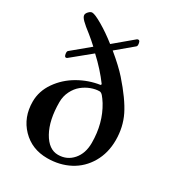

<svg xmlns="http://www.w3.org/2000/svg" viewBox="-183 -868 912 994"><g transform="rotate(30 273.0 -371.0)"><path d="M39.1 -203.1Q39.1 -265.6 77.1 -320.3Q115.2 -375 174.8 -409.2Q234.4 -443.4 300.8 -453.1L303.7 -459Q257.8 -521.5 194.3 -580.1L82 -488.3Q78.1 -485.4 74.2 -485.4Q68.4 -485.4 65.4 -493.2Q62.5 -501 62.5 -509.8Q62.5 -517.6 66.4 -520.5L168.9 -605.5Q142.6 -629.9 117.2 -650.4Q80.1 -678.7 63 -695.8Q45.9 -712.9 45.9 -724.6Q45.9 -734.4 56.2 -745.1Q66.4 -755.9 76.2 -755.9Q92.8 -755.9 139.6 -728.5Q186.5 -701.2 237.3 -661.1L345.7 -752Q349.6 -753.9 353.5 -753.9Q359.4 -753.9 362.3 -746.1Q365.2 -738.3 365.2 -729.5Q365.2 -721.7 361.3 -718.8L265.6 -638.7Q332 -584 369.1 -542Q447.3 -453.1 479.5 -387.7Q511.7 -322.3 511.7 -244.1Q511.7 -168 477.1 -108.4Q442.4 -48.8 383.3 -17.6Q324.2 13.7 250 13.7Q158.2 13.7 98.6 -47.9Q39.1 -109.4 39.1 -203.1ZM160.2 -269.5Q160.2 -162.1 197.3 -95.7Q234.4 -29.3 290 -29.3Q342.8 -29.3 377 -68.4Q411.1 -107.4 411.1 -169.9Q411.1 -287.1 356.4 -377Q342.8 -398.4 332.5 -410.2Q322.3 -421.9 312.5 -421.9Q289.1 -421.9 262.7 -412.1Q236.3 -402.3 213.4 -383.8Q190.4 -365.2 175.3 -335Q160.2 -304.7 160.2 -269.5Z"/></g></svg>

Font: Monomakh Unicode TT
Style: Medium
Weight: 500
Designer: Alexey Kryukov, Aleksandr Andreev
Version: Version 1.1